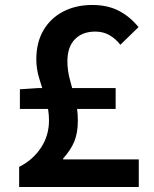

<svg xmlns="http://www.w3.org/2000/svg" viewBox="-20 -752 620 772"><path d="M57 0V-81Q111 -108 144 -157Q177 -206 177 -268Q177 -309 164.5 -350.5Q152 -392 139 -432.5Q126 -473 126 -513Q126 -581 154.5 -630Q183 -679 234 -705.5Q285 -732 351 -732Q413 -732 458 -708.5Q503 -685 537 -643L464 -572Q444 -597 419.5 -611Q395 -625 363 -625Q311 -625 281 -594Q251 -563 251 -506Q251 -468 261.5 -430Q272 -392 282.5 -352Q293 -312 293 -267Q293 -217 278.5 -182.5Q264 -148 234 -115V-111H538V0ZM60 -314V-393L135 -398H445V-314Z"/></svg>

Font: Noto Sans JP Thin SemiBold
Style: Regular
Weight: 600
Version: Version 2.004-H2;hotconv 1.0.118;makeotfexe 2.5.65603